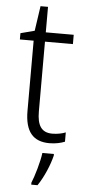

<svg xmlns="http://www.w3.org/2000/svg" viewBox="-59 -691 420 945"><g transform="rotate(5 150.5 -218.5)"><path d="M214 -38C160 -38 139 -73 139 -141V-486H277V-532H139V-658H102L84 -535L15 -517V-486H83V-139C83 -36 124 10 204 10C234 10 260 4 280 -4V-50C263 -43 239 -38 214 -38ZM231 69V61H174C169 103 147 178 133 211V221H164C194 177 220 115 231 69Z"/></g></svg>

Font: Noto Sans Ethiopic SemiCondensed Light
Style: Regular
Weight: 300
Width: 4
Designer: Monotype Design Team
Foundry: Monotype Imaging Inc.
Version: Version 2.102